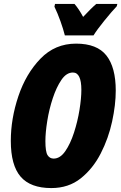

<svg xmlns="http://www.w3.org/2000/svg" viewBox="-20 -947 617 977"><path d="M241 10Q329 10 391 -39.5Q453 -89 492.5 -166Q532 -243 550.5 -328.5Q569 -414 569 -486Q569 -604 521.5 -664.5Q474 -725 367 -725Q260 -725 186 -648.5Q112 -572 73.5 -457.5Q35 -343 35 -230Q35 -106 85 -48Q135 10 241 10ZM253 -140Q233 -140 222 -157.5Q211 -175 211 -229Q211 -272 220.5 -331.5Q230 -391 248.5 -447Q267 -503 292.5 -540.5Q318 -578 351 -578Q394 -578 394 -490Q394 -447 384.5 -388Q375 -329 356.5 -272Q338 -215 312 -177.5Q286 -140 253 -140ZM310 -767H456Q473 -795 511.5 -842.5Q550 -890 574 -915L577 -927H470Q447 -908 403 -861Q381 -902 359 -927H260L257 -913Q273 -880 287.5 -839.5Q302 -799 310 -767Z"/></svg>

Font: Noto Sans Display Condensed Black
Style: Italic
Weight: 900
Width: 3
Italic angle: -192°
Designer: Monotype Design Team
Foundry: Monotype Imaging Inc.
Version: Version 1.900